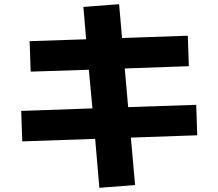

<svg xmlns="http://www.w3.org/2000/svg" viewBox="-20 -817 1040 914"><path d="M377 -784 547 -797 561 -636 874 -647 879 -502 574 -491 590 -307 914 -318 919 -173 603 -162 623 64 453 77 433 -156 86 -144 81 -289 420 -301 403 -485 126 -476 121 -621 390 -630Z"/></svg>

Font: Mplus 1p ExtraBold
Style: Regular
Weight: 800
Version: Version 1.061